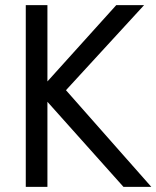

<svg xmlns="http://www.w3.org/2000/svg" viewBox="-20 -725 607 745"><path d="M164 -705H80V0H164V-330L459 0H567L236 -375L539 -705H431L164 -409Z"/></svg>

Font: Geom Light
Style: Regular
Weight: 300
Version: Version 1.102